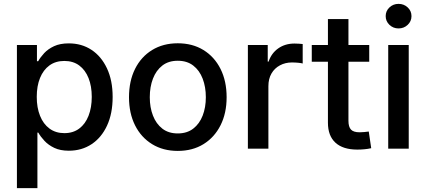

<svg xmlns="http://www.w3.org/2000/svg" viewBox="-20 -768 2200 992"><path d="M67.4 204.1V-535.6H170.9V-451.7H177.2Q189 -472.7 208.7 -493.9Q228.5 -515.1 259.5 -529.5Q290.5 -543.9 335.4 -543.9Q401.9 -543.9 452.6 -510.5Q503.4 -477.1 532.7 -414.8Q562 -352.5 562 -267.1Q562 -181.6 533.2 -119.4Q504.4 -57.1 453.4 -23.2Q402.3 10.7 335.4 10.7Q291.5 10.7 260.7 -3.9Q230 -18.6 210 -40Q189.9 -61.5 177.7 -83H173.3V204.1ZM312.5 -80.1Q357.9 -80.1 389.4 -103.8Q420.9 -127.4 437.5 -169.9Q454.1 -212.4 454.1 -267.6Q454.1 -322.8 437.5 -364.5Q420.9 -406.2 389.4 -429.7Q357.9 -453.1 312.5 -453.1Q267.1 -453.1 235.4 -429.9Q203.6 -406.7 186.8 -365.2Q169.9 -323.7 169.9 -267.6Q169.9 -211.9 186.8 -169.7Q203.6 -127.4 235.6 -103.8Q267.6 -80.1 312.5 -80.1Z M898.4 11.7Q822.8 11.7 765.9 -23.2Q709 -58.1 677.7 -120.6Q646.5 -183.1 646.5 -265.6Q646.5 -349.1 677.7 -411.9Q709 -474.6 765.9 -509.5Q822.8 -544.4 898.4 -544.4Q974.6 -544.4 1031.2 -509.5Q1087.9 -474.6 1119.4 -411.9Q1150.9 -349.1 1150.9 -265.6Q1150.9 -183.1 1119.4 -120.6Q1087.9 -58.1 1031.2 -23.2Q974.6 11.7 898.4 11.7ZM898.4 -78.6Q946.3 -78.6 978.5 -103.5Q1010.7 -128.4 1027.1 -170.7Q1043.5 -212.9 1043.5 -265.6Q1043.5 -318.8 1027.1 -361.6Q1010.7 -404.3 978.5 -429.2Q946.3 -454.1 898.4 -454.1Q850.6 -454.1 818.6 -429.2Q786.6 -404.3 770.3 -361.8Q753.9 -319.3 753.9 -265.6Q753.9 -212.9 770.3 -170.7Q786.6 -128.4 818.6 -103.5Q850.6 -78.6 898.4 -78.6Z M1260.7 0V-535.6H1363.3V-449.7H1367.7Q1382.3 -493.2 1417.7 -518.1Q1453.1 -543 1501.5 -543Q1512.2 -543 1524.4 -542.2Q1536.6 -541.5 1543.9 -540.5V-439.9Q1538.1 -441.9 1522 -443.6Q1505.9 -445.3 1488.3 -445.3Q1454.1 -445.3 1426.3 -430.4Q1398.4 -415.5 1382.6 -388.2Q1366.7 -360.8 1366.7 -322.8V0Z M1887.7 -535.6V-449.2H1590.8V-535.6ZM1674.3 -669.4H1780.3V-144Q1780.3 -112.3 1793.5 -98.4Q1806.6 -84.5 1837.9 -84.5Q1847.7 -84.5 1861.3 -85.7Q1875 -86.9 1885.3 -88.4L1897.9 -2.4Q1881.8 1.5 1862.8 3.2Q1843.8 4.9 1826.2 4.9Q1752 4.9 1713.1 -30.8Q1674.3 -66.4 1674.3 -133.8Z M1985.8 0V-535.6H2091.8V0ZM2039.1 -621.1Q2011.7 -621.1 1992.2 -639.6Q1972.7 -658.2 1972.7 -684.6Q1972.7 -711.4 1992.2 -729.7Q2011.7 -748 2039.1 -748Q2066.9 -748 2086.4 -729.7Q2106 -711.4 2106 -684.6Q2106 -658.2 2086.4 -639.6Q2066.9 -621.1 2039.1 -621.1Z"/></svg>

Font: Inter 20pt Medium
Style: Regular
Weight: 500
Version: Version 4.001;git-66647c0bb